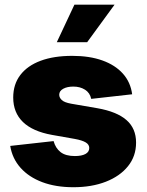

<svg xmlns="http://www.w3.org/2000/svg" viewBox="-20 -784 622 815"><path d="M291.5 10.7Q216.8 10.7 159.7 -10.7Q102.5 -32.2 67.4 -71.5Q32.2 -110.8 23.4 -164.6L207.5 -185.1Q215.8 -154.8 237.3 -138.2Q258.8 -121.6 297.9 -121.6Q326.7 -121.6 342.8 -130.4Q358.9 -139.2 358.9 -155.8Q358.9 -170.4 344 -179.4Q329.1 -188.5 297.4 -194.3L200.7 -211.4Q118.7 -226.1 77.4 -266.1Q36.1 -306.2 36.1 -370.1Q36.1 -426.3 66.4 -465.8Q96.7 -505.4 152.6 -526.1Q208.5 -546.9 286.6 -546.9Q360.4 -546.9 414.8 -527.3Q469.2 -507.8 501.7 -471.4Q534.2 -435.1 541 -383.8L367.2 -364.3Q361.8 -390.1 340.8 -403.3Q319.8 -416.5 291.5 -416.5Q265.1 -416.5 248.3 -407.2Q231.4 -397.9 231.4 -381.8Q231.4 -369.6 242.2 -359.4Q252.9 -349.1 282.2 -343.8L393.1 -324.7Q476.1 -310.1 516.8 -274.4Q557.6 -238.8 557.6 -178.7Q557.6 -121.1 523.4 -78.6Q489.3 -36.1 429.4 -12.7Q369.6 10.7 291.5 10.7ZM221.2 -605 295.9 -764.2H466.3L350.1 -605Z"/></svg>

Font: Inter 18pt Black
Style: Regular
Weight: 900
Designer: Rasmus Andersson
Foundry: rsms
Version: Version 4.001;git-66647c0bb